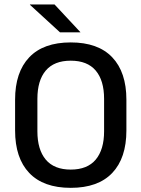

<svg xmlns="http://www.w3.org/2000/svg" viewBox="-20 -846 647 878"><path d="M303.5 13Q178.5 13 113.8 -55Q49 -123 49 -249.5V-390Q49 -516 113.8 -584Q178.5 -652 303.5 -652Q428.5 -652 493.2 -584Q558 -516 558 -390V-249.5Q558 -123 493.2 -55Q428.5 13 303.5 13ZM303.5 -70.5Q379.5 -70.5 417.8 -116.2Q456 -162 456 -245.5V-394Q456 -478 417.8 -523.2Q379.5 -568.5 303.5 -568.5Q227.5 -568.5 189.2 -523.2Q151 -478 151 -394V-245.5Q151 -162 189.2 -116.2Q227.5 -70.5 303.5 -70.5ZM229.5 -825.5 347.5 -699V-698H254.5L117 -824V-825.5Z"/></svg>

Font: Anek Gurmukhi Medium
Style: Regular
Weight: 500
Designer: Sarang Kulkarni (Gurmukhi), Yesha Goshar (Latin)
Foundry: Ek Type
Version: Version 1.003